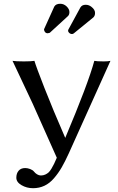

<svg xmlns="http://www.w3.org/2000/svg" viewBox="-20 -968 620 1010"><path d="M341.8 -161.1 561 -647.9C552.9 -646 541.2 -645 525.9 -645C500.8 -645 484.2 -646 476.1 -647.9C454.6 -568.2 403.6 -433.1 323.2 -242.7C279.6 -342.9 243.2 -430.3 214.1 -504.6C185 -579 167.3 -626.8 161.1 -647.9C149.7 -646 131.3 -645 106 -645C77.3 -645 57.3 -646 45.9 -647.9L151.4 -423.8L278.8 -138.2L264.6 -106.4C261.1 -99 256.5 -90.6 251 -81.3C245.4 -72 240.2 -65.2 235.4 -60.8C230.5 -56.4 224.6 -52.7 217.8 -49.6C210.9 -46.5 203.3 -44.9 194.8 -44.9C188.3 -44.9 181.7 -47 175 -51C168.4 -55.1 163.1 -59.7 159.2 -64.9C154.6 -70.8 147.7 -75.4 138.4 -78.9C129.2 -82.3 120.6 -84 112.8 -84C97.5 -84 85.9 -79.3 77.9 -69.8C69.9 -60.4 65.9 -48.2 65.9 -33.2C65.9 -17.6 75 -4.5 93.3 6.1C111.5 16.7 131.7 22 153.8 22C175.6 22 195.6 17.7 213.9 9C232.1 0.4 248.8 -12.7 263.9 -30.3C279.1 -47.9 292.5 -66.7 304.2 -86.9C315.9 -107.1 328.5 -131.8 341.8 -161.1ZM368.2 -792.5 471.2 -876.5C477.1 -882.3 480 -890.1 480 -899.9C480 -911.6 473.6 -922.4 460.9 -932.1C452.1 -939.3 441.9 -942.9 430.2 -942.9C417.8 -942.9 408.7 -938.2 402.8 -928.7L339.4 -812C337.1 -806.5 338.2 -801.3 342.8 -796.4C347.3 -791.5 352.4 -789.1 357.9 -789.1H359.4C360.7 -789.1 362.1 -789.4 363.8 -790C365.4 -790.7 366.9 -791.5 368.2 -792.5ZM296.9 -948.2C281.9 -948.2 271.5 -943.4 265.6 -933.6L212.4 -815.9C210.8 -812 211.8 -807.2 215.3 -801.5C218.9 -795.8 224.1 -793 231 -793C232.6 -793 236.2 -793.8 241.7 -795.4L336.4 -882.3C342.3 -887.2 345.2 -894.7 345.2 -904.8C345.2 -914.9 340.3 -924.6 330.6 -934.1C320.8 -943.5 309.6 -948.2 296.9 -948.2Z"/></svg>

Font: Linux Biolinum G
Style: Bold
Weight: 700
Designer: Philipp H. Poll
Foundry: Philipp H. Poll
Version: Version 1.1.0